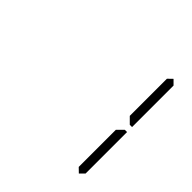

<svg xmlns="http://www.w3.org/2000/svg" viewBox="-217 -1125 1250 1250"><g transform="rotate(45 408.0 -500.0)"><path d="M655 -436 696 -477H717V-95L686 -64L655 -94ZM686 -936 717 -905V-523H696L655 -564V-906Z"/></g></svg>

Font: DSEG14 Classic Mini
Style: Light
Weight: 300
Designer: Keshikan(Twitter:@keshinomi_88pro)
Version: Version 0.46